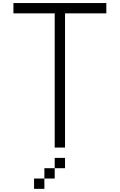

<svg xmlns="http://www.w3.org/2000/svg" viewBox="-20 -953 773 1240"><path d="M66.7 -866.7V-933.3H666.7V-866.7H400V0H333.3V-866.7ZM200 266.7V200H266.7V266.7ZM266.7 133.3H333.3V200H266.7ZM333.3 133.3V66.7H400V133.3Z"/></svg>

Font: Galmuri14 Regular
Style: Regular
Weight: 400
Designer: Lee Minseo (quiple)
Version: Version 2.399;hotconv 1.1.1;makeotfexe 2.6.0 DEVELOPMENT